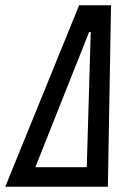

<svg xmlns="http://www.w3.org/2000/svg" viewBox="-61 -708 496 728"><path d="M-41 0 239 -688H360L348 0ZM73 -74H268L283 -587H277Z"/></svg>

Font: Saira ExtraCondensed Medium
Style: Italic
Weight: 500
Width: 2
Italic angle: -12°
Designer: Hector Gatti with collaboration of the Omnibus-Type team
Foundry: Omnibus-Type
Version: Version 1.101